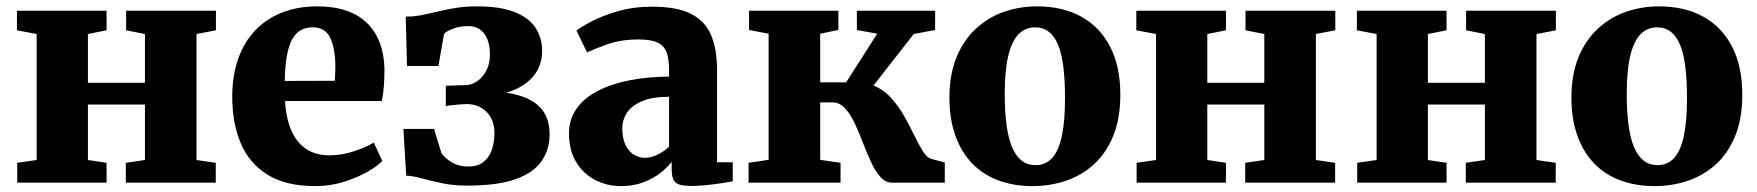

<svg xmlns="http://www.w3.org/2000/svg" viewBox="-20 -588 5654 618"><path d="M35.5 0V-64L98 -73V-478.5L34.5 -490.5V-553.5H323V-490.5L263 -478.5V-321.5H446.5V-478.5L386 -490.5V-553.5H675V-490.5L612.5 -478.5V-73L674.5 -64V0H385V-64L446.5 -73V-251.5H263V-73L323 -64V0Z M995 11Q900 11 841 -25.8Q782 -62.5 754.8 -127.2Q727.5 -192 727.5 -276.5Q727.5 -345.5 747 -399.8Q766.5 -454 802.5 -491.2Q838.5 -528.5 888.8 -548Q939 -567.5 1000.5 -567.5Q1106.5 -567.5 1161 -514.2Q1215.5 -461 1217.5 -365.5Q1217.5 -331.5 1215.2 -306.5Q1213 -281.5 1209 -263H897.5Q900 -220 910.5 -187.2Q921 -154.5 939 -132.5Q957 -110.5 982.5 -99.2Q1008 -88 1041 -88Q1080.5 -88 1120.5 -101.5Q1160.5 -115 1183 -129L1210.5 -70Q1195.5 -53.5 1162.5 -34.8Q1129.5 -16 1086 -2.5Q1042.5 11 995 11ZM896.5 -327.5 1057.5 -328Q1058 -339 1058.8 -349.5Q1059.5 -360 1059.5 -370.5Q1059.5 -430.5 1043.5 -465.2Q1027.5 -500 986 -500Q967 -500 951.2 -492.5Q935.5 -485 923.5 -466.5Q911.5 -448 904.5 -414.2Q897.5 -380.5 896.5 -327.5Z M1482.5 9.5Q1440.5 9.5 1403.5 1.8Q1366.5 -6 1337.2 -14Q1308 -22 1287.5 -22.5L1278.5 -173H1377L1401 -94.5Q1413 -78 1435.2 -65Q1457.5 -52 1487.5 -52Q1517 -52 1535.5 -66.2Q1554 -80.5 1562.8 -105Q1571.5 -129.5 1571.5 -159Q1571.5 -203 1545.8 -228Q1520 -253 1483 -253Q1476.5 -253 1462.5 -252Q1448.5 -251 1435 -249.5Q1421.5 -248 1415 -246.5V-312L1479.5 -314Q1497.5 -314.5 1515.2 -326.2Q1533 -338 1545 -360Q1557 -382 1557 -412.5Q1557 -440.5 1548.8 -461.2Q1540.5 -482 1525 -493Q1509.5 -504 1487.5 -504Q1459 -504 1437.8 -495.5Q1416.5 -487 1409.5 -479.5L1391 -375.5H1290L1286 -534.5Q1312.5 -534.5 1337.5 -539.5Q1362.5 -544.5 1389.2 -551Q1416 -557.5 1447 -562.5Q1478 -567.5 1515.5 -567.5Q1590 -567.5 1636.2 -549.2Q1682.5 -531 1703.8 -498.5Q1725 -466 1725 -423.5Q1725 -387.5 1707 -357.2Q1689 -327 1650.8 -306.2Q1612.5 -285.5 1553 -278.5V-294Q1612.5 -293 1656.5 -279Q1700.5 -265 1724.8 -235Q1749 -205 1749 -155Q1749 -107 1723.5 -69.8Q1698 -32.5 1640 -11.5Q1582 9.5 1482.5 9.5Z M1979 11Q1933.5 11 1895.2 -9Q1857 -29 1834.2 -66.8Q1811.5 -104.5 1811.5 -158.5Q1811.5 -204 1835.8 -238.2Q1860 -272.5 1903.8 -295.2Q1947.5 -318 2006.2 -329.5Q2065 -341 2133.5 -341.5V-363Q2133.5 -397 2126 -418.5Q2118.5 -440 2097.5 -450.5Q2076.5 -461 2035.5 -461Q1978.5 -461 1936 -445.8Q1893.5 -430.5 1869.5 -419.5L1835.5 -489.5Q1849 -500.5 1883.5 -518.8Q1918 -537 1968.5 -551.8Q2019 -566.5 2079.5 -566.5Q2158 -566.5 2203.5 -543.8Q2249 -521 2268.5 -475.8Q2288 -430.5 2288 -362.5V-66L2338.5 -65.5V-4.5Q2327 -2 2303.8 1.5Q2280.5 5 2253.8 7.8Q2227 10.5 2205.5 10.5Q2167 10.5 2154.5 -0.5Q2142 -11.5 2142 -43V-67Q2129.5 -50.5 2106.8 -32.2Q2084 -14 2051.8 -1.5Q2019.5 11 1979 11ZM2057 -80Q2075 -80 2096.8 -90.5Q2118.5 -101 2133.5 -116V-276.5Q2079 -276.5 2045.8 -262Q2012.5 -247.5 1997.8 -224.8Q1983 -202 1983 -175Q1983 -145 1992.2 -124Q2001.5 -103 2018 -91.5Q2034.5 -80 2057 -80Z M2389.5 0V-64L2454 -73.5V-479.5L2391 -491.5V-553.5H2678.5V-491.5L2620 -479.5V-323H2703.5L2803.5 -479.5L2738 -491.5V-553.5H2990V-491.5L2921 -478.5L2791.5 -312.5Q2824 -299.5 2848 -273Q2872 -246.5 2890 -214.8Q2908 -183 2922.5 -153Q2937 -123 2950.2 -101.8Q2963.5 -80.5 2978 -76.5L3021 -65V0H2852Q2830 0 2813.5 -18.8Q2797 -37.5 2783.5 -66.8Q2770 -96 2757.2 -129.2Q2744.5 -162.5 2730.8 -191.8Q2717 -221 2699.5 -239.8Q2682 -258.5 2659 -258.5H2620V-73.5L2685.5 -64V0Z M3036 -273.5Q3036 -348.5 3058.8 -403.8Q3081.5 -459 3121 -495.5Q3160.5 -532 3211 -549.8Q3261.5 -567.5 3318 -567.5Q3401 -567.5 3461 -534Q3521 -500.5 3553.5 -437.2Q3586 -374 3586 -283Q3586 -206 3563.2 -150.5Q3540.5 -95 3501.2 -59.2Q3462 -23.5 3411 -6.2Q3360 11 3303.5 11Q3242 11 3192.5 -7.8Q3143 -26.5 3108.2 -63Q3073.5 -99.5 3054.8 -152.5Q3036 -205.5 3036 -273.5ZM3313.5 -56.5Q3345.5 -56.5 3366.2 -79Q3387 -101.5 3397.5 -149Q3408 -196.5 3408 -270.5Q3408 -327 3403 -370Q3398 -413 3386.5 -441.8Q3375 -470.5 3356.5 -485.2Q3338 -500 3311.5 -500Q3280 -500 3258.2 -477.5Q3236.5 -455 3225.2 -407.8Q3214 -360.5 3214 -286Q3214 -229 3219.8 -186Q3225.5 -143 3237.5 -114.5Q3249.5 -86 3268.2 -71.2Q3287 -56.5 3313.5 -56.5Z M3638.5 0V-64L3701 -73V-478.5L3637.5 -490.5V-553.5H3926V-490.5L3866 -478.5V-321.5H4049.5V-478.5L3989 -490.5V-553.5H4278V-490.5L4215.5 -478.5V-73L4277.5 -64V0H3988V-64L4049.5 -73V-251.5H3866V-73L3926 -64V0Z M4348.5 0V-64L4411 -73V-478.5L4347.5 -490.5V-553.5H4636V-490.5L4576 -478.5V-321.5H4759.5V-478.5L4699 -490.5V-553.5H4988V-490.5L4925.5 -478.5V-73L4987.5 -64V0H4698V-64L4759.5 -73V-251.5H4576V-73L4636 -64V0Z M5038 -273.5Q5038 -348.5 5060.8 -403.8Q5083.5 -459 5123 -495.5Q5162.5 -532 5213 -549.8Q5263.5 -567.5 5320 -567.5Q5403 -567.5 5463 -534Q5523 -500.5 5555.5 -437.2Q5588 -374 5588 -283Q5588 -206 5565.2 -150.5Q5542.5 -95 5503.2 -59.2Q5464 -23.5 5413 -6.2Q5362 11 5305.5 11Q5244 11 5194.5 -7.8Q5145 -26.5 5110.2 -63Q5075.5 -99.5 5056.8 -152.5Q5038 -205.5 5038 -273.5ZM5315.5 -56.5Q5347.5 -56.5 5368.2 -79Q5389 -101.5 5399.5 -149Q5410 -196.5 5410 -270.5Q5410 -327 5405 -370Q5400 -413 5388.5 -441.8Q5377 -470.5 5358.5 -485.2Q5340 -500 5313.5 -500Q5282 -500 5260.2 -477.5Q5238.5 -455 5227.2 -407.8Q5216 -360.5 5216 -286Q5216 -229 5221.8 -186Q5227.5 -143 5239.5 -114.5Q5251.5 -86 5270.2 -71.2Q5289 -56.5 5315.5 -56.5Z"/></svg>

Font: Merriweather 24pt Black
Style: Regular
Weight: 900
Designer: Eben Sorkin
Foundry: Eben Sorkin
Version: Version 2.100